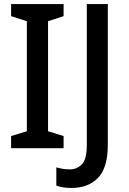

<svg xmlns="http://www.w3.org/2000/svg" viewBox="-20 -734 637 951"><path d="M295 0H35V-60L113 -84V-629L35 -654V-714H295V-654L218 -629V-84L295 -60ZM334 197Q289 197 259 185V95Q273 99 289.5 102Q306 105 325 105Q361 105 385.5 80Q410 55 410 -16V-714H514V-17Q514 97 465.5 147Q417 197 334 197Z"/></svg>

Font: Noto Sans Gurmukhi UI SemiCondensed Medium
Style: Regular
Weight: 500
Width: 4
Designer: Jelle Bosma - Monotype Design Team
Foundry: Monotype Imaging Inc.
Version: Version 2.004; ttfautohint (v1.8.4.7-5d5b)